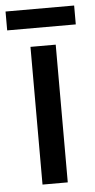

<svg xmlns="http://www.w3.org/2000/svg" viewBox="-68 -718 371 750"><g transform="rotate(-5 117.5 -343.0)"><path d="M167 0H68V-540H167ZM252 -686V-612H-17V-686Z"/></g></svg>

Font: Noto Sans Lao UI Cond Med
Style: Regular
Weight: 500
Width: 3
Designer: Monotype Design Team
Foundry: Monotype Imaging Inc.
Version: Version 2.000; ttfautohint (v1.8.4.7-5d5b)